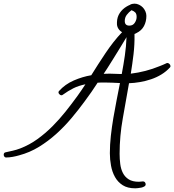

<svg xmlns="http://www.w3.org/2000/svg" viewBox="-165 -858 959 1058"><path d="M774.4 -493.2Q774.4 -489.3 771.5 -486.3Q751 -463.9 724.6 -447.8Q698.2 -431.6 668 -421.4Q637.7 -411.1 606.4 -405.8Q575.2 -400.4 545.9 -399.4Q529.3 -303.7 511.7 -206.1Q494.1 -108.4 494.1 -10.7Q494.1 17.6 497.6 45.4Q501 73.2 512.2 95.2Q523.4 117.2 544.4 130.4Q565.4 143.6 600.6 143.6Q606.4 143.6 611.8 142.6Q617.2 141.6 623 141.6Q629.9 141.6 633.8 146.5Q637.7 151.4 637.7 158.2Q637.7 165 630.4 169.4Q623 173.8 613.8 175.8Q604.5 177.7 594.7 178.7Q585 179.7 580.1 179.7Q538.1 179.7 511.2 162.6Q484.4 145.5 468.8 117.7Q453.1 89.8 446.8 55.2Q440.4 20.5 440.4 -13.7Q440.4 -60.5 445.8 -109.4Q451.2 -158.2 459.5 -207.5Q467.8 -256.8 477.5 -305.7Q487.3 -354.5 496.1 -400.4Q475.6 -401.4 455.1 -402.3Q434.6 -403.3 414.1 -403.3Q403.3 -403.3 393.6 -403.3Q383.8 -403.3 373 -402.3Q356.4 -376 338.4 -350.6Q320.3 -325.2 301.8 -299.8Q267.6 -252.9 228.5 -206.5Q189.5 -160.2 145 -120.1Q100.6 -80.1 49.8 -48.8Q-1 -17.6 -59.6 -2Q-76.2 2.9 -95.2 6.3Q-114.3 9.8 -131.8 9.8Q-137.7 9.8 -141.1 4.9Q-144.5 0 -144.5 -4.9Q-144.5 -16.6 -134.8 -18.6Q-113.3 -23.4 -93.8 -27.8Q-74.2 -32.2 -53.7 -40Q-2.9 -59.6 41 -91.3Q85 -123 123.5 -161.6Q162.1 -200.2 196.3 -243.2Q230.5 -286.1 261.7 -329.1Q273.4 -345.7 284.2 -361.3Q294.9 -377 305.7 -393.6Q267.6 -385.7 239.3 -371.6Q210.9 -357.4 179.7 -335Q177.7 -333 172.9 -333Q168 -333 162.6 -338.4Q157.2 -343.8 157.2 -348.6Q157.2 -353.5 160.2 -356.4Q193.4 -393.6 241.7 -414.6Q290 -435.5 337.9 -443.4Q355.5 -471.7 375.5 -502.9Q395.5 -534.2 416.5 -565.4Q437.5 -596.7 460.4 -626Q483.4 -655.3 507.8 -680.7Q494.1 -688.5 486.3 -701.7Q478.5 -714.8 479.5 -731.4V-736.3Q480.5 -764.6 495.1 -786.6Q509.8 -808.6 533.2 -822.3Q535.2 -824.2 542 -827.1Q548.8 -830.1 550.8 -831.1Q555.7 -835 563.5 -836.4Q571.3 -837.9 576.2 -837.9Q588.9 -837.9 601.1 -832Q613.3 -826.2 622.1 -816.9Q630.9 -807.6 636.2 -795.4Q641.6 -783.2 641.6 -770.5Q641.6 -739.3 628.4 -714.4Q615.2 -689.5 586.9 -675.8Q584 -673.8 581.5 -672.9Q579.1 -671.9 576.2 -670.9V-667Q577.1 -612.3 570.8 -559.1Q564.5 -505.9 555.7 -452.1Q596.7 -457 636.2 -467.3Q675.8 -477.5 713.9 -493.2Q724.6 -497.1 734.4 -501.5Q744.1 -505.9 754.9 -510.7H757.8Q763.7 -510.7 769 -505.4Q774.4 -500 774.4 -493.2ZM587.9 -764.6Q587.9 -781.2 580.6 -789.1Q573.2 -796.9 559.6 -801.8Q544.9 -791 533.7 -776.4Q522.5 -761.7 522.5 -742.2Q522.5 -716.8 547.9 -716.8Q567.4 -716.8 577.6 -732.4Q587.9 -748 587.9 -764.6ZM532.2 -653.3Q519.5 -631.8 500 -600.1Q480.5 -568.4 461.4 -537.6Q442.4 -506.8 426.8 -482.4Q411.1 -458 406.2 -451.2Q414.1 -451.2 422.4 -451.7Q430.7 -452.1 439.5 -452.1Q454.1 -452.1 469.2 -451.2Q484.4 -450.2 499 -450.2H505.9Q515.6 -501 522.9 -551.3Q530.3 -601.6 532.2 -653.3Z"/></svg>

Font: Calligraffitti
Style: Regular
Weight: 400
Designer: Dathan Boardman
Foundry: Open Window
Version: Version 1.001